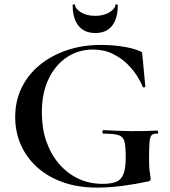

<svg xmlns="http://www.w3.org/2000/svg" viewBox="-20 -840 771 872"><path d="M421 12Q333 12 264 -13Q195 -38 147 -82Q99 -126 74 -184Q49 -242 49 -308Q49 -381 78 -441Q107 -501 160 -544.5Q213 -588 284 -612Q355 -636 439 -636Q486 -636 534 -629Q582 -622 612 -609Q623 -605 624.5 -602.5Q626 -600 627 -586L640 -447Q640 -444 635 -443Q630 -442 628 -446Q621 -465 603.5 -493.5Q586 -522 558 -549.5Q530 -577 491 -596Q452 -615 401 -615Q337 -615 284.5 -580.5Q232 -546 201 -482Q170 -418 170 -329Q170 -257 190.5 -198Q211 -139 248.5 -95.5Q286 -52 336 -28.5Q386 -5 446 -5Q484 -5 507 -14Q530 -23 540.5 -49Q551 -75 551 -126Q551 -174 545.5 -196.5Q540 -219 519 -226Q498 -233 451 -233Q445 -233 445 -241Q445 -249 450 -249Q520 -245 576 -244.5Q632 -244 694 -247Q698 -247 698.5 -240Q699 -233 694 -233Q677 -234 669 -226.5Q661 -219 659 -194Q657 -169 657 -116Q657 -83 659 -67Q661 -51 662.5 -43.5Q664 -36 664 -28Q664 -22 662 -20Q660 -18 653 -16Q598 -4 537.5 4Q477 12 421 12ZM413 -690Q363 -690 336.5 -723Q310 -756 310 -817Q310 -820 315.5 -820Q321 -820 321 -818Q321 -801 347 -784.5Q373 -768 413 -768Q451 -768 477.5 -784.5Q504 -801 504 -818Q504 -820 509.5 -820Q515 -820 515 -817Q515 -756 489 -723Q463 -690 413 -690Z"/></svg>

Font: Cormorant Infant Light
Style: Bold
Weight: 700
Version: Version 4.001